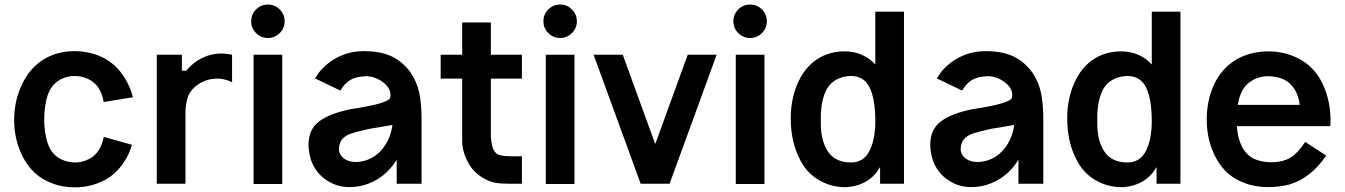

<svg xmlns="http://www.w3.org/2000/svg" viewBox="-20 -801 5862 837"><path d="M411.5 -147.9Q395.8 -121.9 367.2 -107.3Q338.5 -92.7 307.3 -92.7Q275 -92.7 246.4 -106.8Q217.7 -120.8 201 -147.9Q187.5 -169.8 180.2 -205.2Q172.9 -240.6 172.9 -280.2Q172.9 -320.8 180.2 -356.8Q187.5 -392.7 201 -414.6Q216.7 -440.6 245.3 -455.2Q274 -469.8 305.2 -469.8Q337.5 -469.8 366.1 -455.7Q394.8 -441.7 411.5 -414.6Q425 -392.7 432.3 -356.2L559.4 -377.1Q543.8 -437.5 507.3 -484.9Q470.8 -532.3 415.6 -556.2Q363.5 -578.1 305.2 -578.1Q246.9 -578.1 196.9 -556.2Q122.9 -522.9 82.3 -445.8Q41.7 -368.8 41.7 -278.1Q41.7 -187.5 82.3 -112Q122.9 -36.5 196.9 -6.2Q245.8 15.6 306.2 15.6Q365.6 15.6 415.6 -6.2Q465.6 -26 502.6 -70.3Q539.6 -114.6 555.2 -169.8L432.3 -204.2Q426 -171.9 411.5 -147.9Z M945.8 -567.7Q965.6 -567.7 991.7 -562.5V-442.7Q960.4 -458.3 927.1 -458.3Q870.8 -458.3 828.1 -420.8Q806.2 -401 798.4 -376.6Q790.6 -352.1 788.5 -317.7V0H663.5V-562.5H772.9V-492.7H791.7Q821.9 -529.2 861.5 -548.4Q901 -567.7 945.8 -567.7Z M1085.4 -562.5V1H1210.4V-562.5ZM1075 -708.3Q1075 -738.5 1096.4 -759.9Q1117.7 -781.2 1147.9 -781.2Q1178.1 -781.2 1199.5 -759.9Q1220.8 -738.5 1220.8 -708.3Q1220.8 -678.1 1199.5 -656.8Q1178.1 -635.4 1147.9 -635.4Q1117.7 -635.4 1096.4 -656.8Q1075 -678.1 1075 -708.3Z M1768.8 -486.5Q1797.9 -443.8 1807.8 -395.8Q1817.7 -347.9 1817.7 -281.2V0H1709.4V-105.2Q1675 -47.9 1620.3 -16.7Q1565.6 14.6 1503.1 14.6Q1442.7 14.6 1395.3 -21.4Q1347.9 -57.3 1332.3 -115.6Q1325 -144.8 1325 -170.8Q1325 -236.5 1370.8 -271.4Q1416.7 -306.2 1508.3 -325Q1676 -350 1681.3 -376Q1682.3 -380.2 1682.3 -387.5Q1682.3 -418.8 1647.9 -443.8Q1613.5 -468.8 1574 -468.8Q1531.3 -466.7 1507.3 -452.6Q1483.3 -438.5 1463.5 -406.3L1353.1 -459.4L1370.8 -485.4Q1407.3 -530.2 1457.8 -554.2Q1508.3 -578.1 1566.7 -578.1Q1635.4 -578.1 1683.9 -556.8Q1732.3 -535.4 1768.8 -486.5ZM1690.6 -256.2 1591.7 -239.6Q1538.5 -228.1 1512 -219.3Q1485.4 -210.4 1471.4 -193.8Q1457.3 -177.1 1457.3 -145.8Q1461.5 -121.9 1481.8 -108.3Q1502.1 -94.8 1530.2 -94.8Q1545.8 -94.8 1554.2 -96.9Q1609.4 -106.3 1646.4 -151Q1683.3 -195.8 1690.6 -256.2Z M2209.4 -119.8Q2175 -119.8 2157.8 -125Q2140.6 -130.2 2131.8 -147.9Q2122.9 -165.6 2119.8 -204.2V-458.3H2255.2V-562.5H2119.8V-703.1H1994.8V-562.5H1901V-458.3H1994.8V-187.5Q1994.8 -141.7 2018.8 -95.8Q2042.7 -50 2086.5 -25Q2112.5 -9.4 2137 -4.7Q2161.5 0 2201 0H2255.2V-119.8Z M2359.4 -562.5V1H2484.4V-562.5ZM2349 -708.3Q2349 -738.5 2370.3 -759.9Q2391.7 -781.2 2421.9 -781.2Q2452.1 -781.2 2473.4 -759.9Q2494.8 -738.5 2494.8 -708.3Q2494.8 -678.1 2473.4 -656.8Q2452.1 -635.4 2421.9 -635.4Q2391.7 -635.4 2370.3 -656.8Q2349 -678.1 2349 -708.3Z M2978.1 -562.5H3104.2L2899 0H2772.9L2567.7 -562.5H2694.8L2836.5 -172.9Z M3187.5 -562.5V1H3312.5V-562.5ZM3177.1 -708.3Q3177.1 -738.5 3198.4 -759.9Q3219.8 -781.2 3250 -781.2Q3280.2 -781.2 3301.6 -759.9Q3322.9 -738.5 3322.9 -708.3Q3322.9 -678.1 3301.6 -656.8Q3280.2 -635.4 3250 -635.4Q3219.8 -635.4 3198.4 -656.8Q3177.1 -678.1 3177.1 -708.3Z M3920.8 -750V0H3816.7V-72.9Q3771.9 5.2 3676 14.6Q3618.8 17.7 3567.2 -6.8Q3515.6 -31.3 3483.3 -78.1Q3427.1 -163.5 3427.1 -285.4Q3427.1 -383.3 3468.8 -461.5Q3500 -517.7 3549.5 -547.4Q3599 -577.1 3663.5 -577.1Q3702.1 -577.1 3737 -562Q3771.9 -546.9 3795.8 -519.8V-750ZM3795.8 -272.9Q3795.8 -367.7 3771.4 -418.8Q3746.9 -469.8 3688.5 -469.8Q3676 -469.8 3661.5 -466.7Q3603.1 -454.2 3579.7 -403.6Q3556.3 -353.1 3558.3 -272.9Q3556.3 -191.7 3588 -142.2Q3619.8 -92.7 3689.6 -92.7Q3744.8 -92.7 3770.3 -143.2Q3795.8 -193.8 3795.8 -272.9Z M4479.2 -486.5Q4508.3 -443.8 4518.2 -395.8Q4528.1 -347.9 4528.1 -281.2V0H4419.8V-105.2Q4385.4 -47.9 4330.7 -16.7Q4276 14.6 4213.5 14.6Q4153.1 14.6 4105.7 -21.4Q4058.3 -57.3 4042.7 -115.6Q4035.4 -144.8 4035.4 -170.8Q4035.4 -236.5 4081.3 -271.4Q4127.1 -306.2 4218.8 -325Q4386.5 -350 4391.7 -376Q4392.7 -380.2 4392.7 -387.5Q4392.7 -418.8 4358.3 -443.8Q4324 -468.8 4284.4 -468.8Q4241.7 -466.7 4217.7 -452.6Q4193.8 -438.5 4174 -406.3L4063.5 -459.4L4081.3 -485.4Q4117.7 -530.2 4168.2 -554.2Q4218.8 -578.1 4277.1 -578.1Q4345.8 -578.1 4394.3 -556.8Q4442.7 -535.4 4479.2 -486.5ZM4401 -256.2 4302.1 -239.6Q4249 -228.1 4222.4 -219.3Q4195.8 -210.4 4181.8 -193.8Q4167.7 -177.1 4167.7 -145.8Q4171.9 -121.9 4192.2 -108.3Q4212.5 -94.8 4240.6 -94.8Q4256.2 -94.8 4264.6 -96.9Q4319.8 -106.3 4356.8 -151Q4393.8 -195.8 4401 -256.2Z M5126 -750V0H5021.9V-72.9Q4977.1 5.2 4881.2 14.6Q4824 17.7 4772.4 -6.8Q4720.8 -31.3 4688.5 -78.1Q4632.3 -163.5 4632.3 -285.4Q4632.3 -383.3 4674 -461.5Q4705.2 -517.7 4754.7 -547.4Q4804.2 -577.1 4868.8 -577.1Q4907.3 -577.1 4942.2 -562Q4977.1 -546.9 5001 -519.8V-750ZM5001 -272.9Q5001 -367.7 4976.6 -418.8Q4952.1 -469.8 4893.8 -469.8Q4881.2 -469.8 4866.7 -466.7Q4808.3 -454.2 4784.9 -403.6Q4761.5 -353.1 4763.5 -272.9Q4761.5 -191.7 4793.2 -142.2Q4825 -92.7 4894.8 -92.7Q4950 -92.7 4975.5 -143.2Q5001 -193.8 5001 -272.9Z M5572.9 -100Q5547.9 -93.8 5520.8 -93.8Q5479.2 -93.8 5444.8 -109.4Q5379.2 -144.8 5371.9 -251H5779.2Q5780.2 -259.4 5780.2 -277.1Q5780.2 -353.1 5752.6 -420.3Q5725 -487.5 5672.9 -526Q5638.5 -551 5596.4 -564.1Q5554.2 -577.1 5509.4 -577.1Q5431.3 -577.1 5367.7 -540.6Q5304.2 -501 5272.4 -432.3Q5240.6 -363.5 5240.6 -279.2Q5240.6 -186.5 5281.8 -110.9Q5322.9 -35.4 5397.9 -6.2Q5445.8 14.6 5511.5 14.6Q5556.3 14.6 5602.1 3.1Q5695.8 -26 5761.5 -122.9L5669.8 -182.3Q5647.9 -149 5625.5 -128.6Q5603.1 -108.3 5572.9 -100ZM5509.4 -468.8Q5527.1 -468.8 5550 -463.5Q5591.7 -454.2 5616.1 -422.4Q5640.6 -390.6 5645.8 -343.8H5376Q5387.5 -415.6 5429.2 -443.8Q5463.5 -468.8 5509.4 -468.8Z"/></svg>

Font: Vladivostok Bold
Style: Regular
Weight: 700
Width: 4
Designer: Michael Sharanda
Foundry: Michael Sharanda
Version: Version 1.005